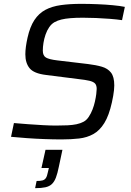

<svg xmlns="http://www.w3.org/2000/svg" viewBox="-20 -716 682 997"><path d="M299.5 8Q257.4 8 210.5 6.2Q163.6 4.5 118.7 1.2Q73.8 -2.1 37.3 -5.6L52.3 -77Q87 -74 127 -71Q167 -68 204.9 -66Q242.8 -64 270.7 -64Q305.2 -64 330.8 -65.3Q356.5 -66.6 377 -70.8Q397.5 -75 414.7 -84.2Q429.8 -92.5 441 -109.5Q452.2 -126.5 460.3 -147.1Q468.4 -167.8 473 -189Q477.7 -210.2 479.9 -227.7Q482.1 -245.2 482.1 -254.2Q482.1 -273 473.5 -282.4Q464.8 -291.7 444.1 -296.6Q423.4 -301.5 386.8 -305.5L219.2 -326.7Q156.2 -334.3 133.9 -361.5Q111.6 -388.7 111.6 -433.8Q111.6 -451.8 114.5 -473.8Q117.5 -495.8 122.9 -520Q135.6 -577 158.7 -612Q181.9 -646.9 215.9 -665Q249.8 -683 296.2 -689.5Q342.5 -696 401.5 -696Q443.2 -696 485.9 -694.2Q528.6 -692.5 566.1 -688.9Q603.6 -685.4 628.3 -680.3L613.7 -611.4Q586.1 -615.4 550.8 -618.2Q515.5 -621 479.2 -622.5Q442.9 -624 410.8 -624Q373.7 -624 346.2 -621.7Q318.8 -619.5 298.9 -614.6Q278.9 -609.7 263.1 -600.9Q247.4 -592 235.6 -574.9Q223.8 -557.8 216.5 -536.3Q209.1 -514.8 205.7 -493.2Q202.3 -471.7 202.3 -453.1Q202.3 -427 218.6 -417.2Q235 -407.5 276.8 -402.5L437.5 -383.4Q478.6 -378.4 509 -369.5Q539.4 -360.7 556.4 -339Q573.4 -317.2 573.4 -272.3Q573.4 -260.9 571.9 -247.2Q570.5 -233.4 567.7 -217.7Q565 -201.9 561 -184Q546 -116.3 521.9 -77.3Q497.8 -38.2 464.9 -19.9Q431.9 -1.5 390.7 3.2Q349.4 8 299.5 8ZM162.3 261.1 170.1 223.8Q190 223.8 200.9 220.8Q211.9 217.8 218.3 208.4Q224.6 199 228 180.6L233.8 156.3H195.3L216.3 62H304.2L285.3 151Q278.6 184.4 270.4 206Q262.2 227.6 249.4 239.8Q236.5 251.9 215.6 256.5Q194.8 261.1 162.3 261.1Z"/></svg>

Font: Saira Thin
Style: Italic
Weight: 100
Italic angle: -12°
Designer: Hector Gatti with collaboration of the Omnibus-Type team
Foundry: Omnibus-Type
Version: Version 1.101